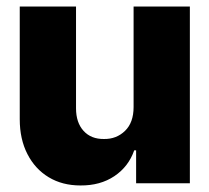

<svg xmlns="http://www.w3.org/2000/svg" viewBox="-20 -566 647 593"><path d="M392.6 -235.4V-545.9H566.4V0H400.4V-101.6H394.5Q377 -51.3 333.3 -22Q289.6 7.3 228.5 6.8Q172.4 6.8 130.4 -18.6Q88.4 -43.9 64.7 -90.1Q41 -136.2 41 -197.8V-545.9H214.8V-231.4Q214.8 -187.5 238 -161.9Q261.2 -136.2 301.3 -136.7Q339.8 -136.2 366.2 -161.9Q392.6 -187.5 392.6 -235.4Z"/></svg>

Font: Inter Tight ExtraBold
Style: Regular
Weight: 800
Designer: Rasmus Andersson
Foundry: rsms
Version: Version 3.004; ttfautohint (v1.8.4.7-5d5b)